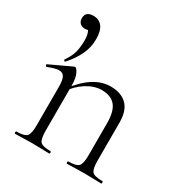

<svg xmlns="http://www.w3.org/2000/svg" viewBox="-152 -749 818 862"><g transform="rotate(30 257.5 -317.5)"><path d="M87 -635Q116 -635 132.5 -614Q149 -593 149 -550Q149 -506 130.5 -468Q112 -430 80 -394Q76 -391 73 -394.5Q70 -398 72 -401Q95 -434 101 -461.5Q107 -489 107 -519Q107 -548 98 -565Q89 -582 78 -593L116 -600Q117 -583 107 -574Q97 -565 82 -565Q65 -565 55.5 -574.5Q46 -584 46 -600Q46 -617 56 -626Q66 -635 87 -635ZM315 0Q312 0 312 -6Q312 -12 315 -12Q356 -12 368 -25Q380 -38 380 -81V-248Q380 -309 357 -337Q334 -365 285 -365Q247 -365 207.5 -340Q168 -315 139 -271L135 -283Q182 -345 225 -372Q268 -399 312 -399Q367 -399 397 -369.5Q427 -340 427 -278V-81Q427 -38 438.5 -25Q450 -12 492 -12Q495 -12 495 -6Q495 0 492 0Q475 0 452 -1Q429 -2 404 -2Q379 -2 355.5 -1Q332 0 315 0ZM46 0Q43 0 43 -6Q43 -12 46 -12Q87 -12 99 -25Q111 -38 111 -81V-281Q111 -315 103 -330.5Q95 -346 75 -346Q65 -346 51 -342Q37 -338 19 -331Q15 -330 12.5 -335Q10 -340 14 -342L125 -394Q127 -395 130 -395Q137 -395 147.5 -374.5Q158 -354 158 -315V-81Q158 -38 169.5 -25Q181 -12 223 -12Q226 -12 226 -6Q226 0 223 0Q206 0 183 -1Q160 -2 135 -2Q110 -2 86.5 -1Q63 0 46 0Z"/></g></svg>

Font: Cormorant Garamond Light
Style: Regular
Weight: 300
Designer: Christian Thalmann (Catharsis Fonts)
Foundry: Catharsis Fonts
Version: Version 4.001